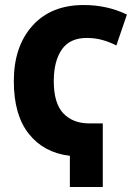

<svg xmlns="http://www.w3.org/2000/svg" viewBox="-20 -744 540 764"><path d="M389 0V-253H335Q270 -253 232 -293Q194 -333 194 -421Q194 -501 226 -547Q258 -593 325 -593Q358 -593 387 -585Q416 -577 443 -563L485 -686Q407 -724 313 -724Q183 -724 109 -641.5Q35 -559 35 -421Q35 -286 95 -211Q155 -136 258 -124V0Z"/></svg>

Font: Noto Sans Mono UI Condensed ExtraBold
Style: Regular
Weight: 800
Width: 3
Designer: Monotype Design team
Foundry: Monotype Imaging Inc.
Version: 1.000